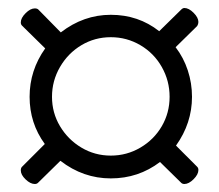

<svg xmlns="http://www.w3.org/2000/svg" viewBox="-20 -509 548 480"><path d="M32 -83Q32 -89 35 -92L92 -149Q54 -201 54 -267Q54 -333 93 -388L35 -445Q32 -448 32 -453Q32 -464 44 -476Q56 -488 67 -488Q73 -488 76 -485L132 -428Q189 -472 257 -472Q326 -472 378 -431L433 -485Q437 -489 441 -489Q452 -489 464 -477Q476 -465 476 -454Q476 -449 473 -444L419 -391Q439 -365 449.5 -333Q460 -301 460 -267Q460 -201 420 -145L473 -92Q476 -89 476 -84Q476 -73 464 -61Q452 -49 441 -49Q436 -49 433 -52L380 -104Q326 -63 257 -63Q188 -63 131 -107L75 -52Q72 -49 67 -49Q56 -49 44 -60.5Q32 -72 32 -83ZM404 -267Q404 -307 384.5 -341.5Q365 -376 331 -396Q297 -416 257 -416Q217 -416 183.5 -396Q150 -376 130 -341.5Q110 -307 110 -267Q110 -227 130 -193.5Q150 -160 183.5 -140Q217 -120 257 -120Q297 -120 331 -140Q365 -160 384.5 -193.5Q404 -227 404 -267Z"/></svg>

Font: EB Garamond SemiBold
Style: Regular
Weight: 600
Designer: Georg Duffner and Octavio Pardo
Foundry: Georg Duffner
Version: Version 1.000